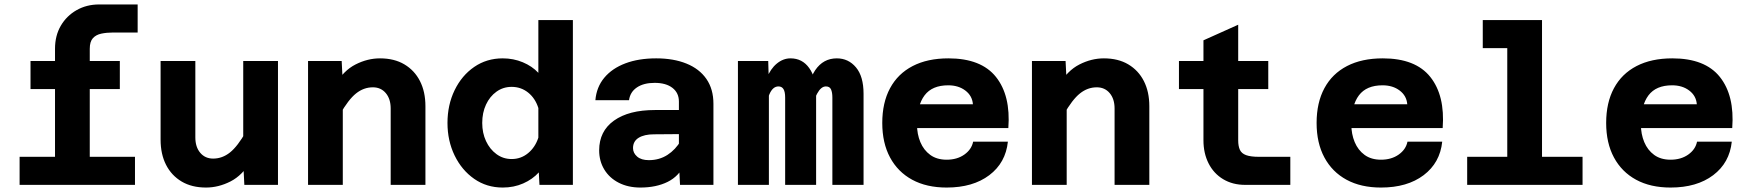

<svg xmlns="http://www.w3.org/2000/svg" viewBox="-20 -830 7840 862"><path d="M227 0V-611Q227 -670 253 -714.5Q279 -759 324 -784.5Q369 -810 425 -810H598V-684H487Q459 -684 435 -679Q411 -674 397 -658.5Q383 -643 383 -611V0ZM117 -430V-556H518V-430ZM68 0V-126H586V0Z M857 -556V-213Q857 -170 879 -144Q901 -118 937 -118Q978 -118 1012.5 -145.5Q1047 -173 1085 -240L1107 -108Q1069 -43 1015 -15.5Q961 12 905 12Q841 12 795.5 -15Q750 -42 725.5 -90Q701 -138 701 -203V-556ZM1228 -556V0H1077L1072 -99V-556Z M1734 0V-343Q1734 -386 1712 -412Q1690 -438 1654 -438Q1613 -438 1578.5 -410.5Q1544 -383 1506 -316L1484 -448Q1522 -513 1576 -540.5Q1630 -568 1686 -568Q1750 -568 1795.5 -541Q1841 -514 1865.5 -466Q1890 -418 1890 -353V0ZM1363 0V-556H1514L1519 -457V0Z M2237 -568Q2285 -568 2327 -550.5Q2369 -533 2397 -503V-740H2552V0H2402L2399 -56Q2371 -25 2329 -6.5Q2287 12 2237 12Q2165 12 2109 -27Q2053 -66 2021 -132Q1989 -198 1989 -278Q1989 -359 2021 -425Q2053 -491 2109 -529.5Q2165 -568 2237 -568ZM2277 -116Q2319 -116 2351 -142.5Q2383 -169 2397 -212V-345Q2383 -389 2351 -414.5Q2319 -440 2277 -440Q2239 -440 2209 -418.5Q2179 -397 2162 -360.5Q2145 -324 2145 -278Q2145 -233 2162 -196.5Q2179 -160 2209 -138Q2239 -116 2277 -116Z M3033 0 3028 -100V-374Q3028 -413 2999 -435.5Q2970 -458 2919 -458Q2870 -458 2839.5 -437.5Q2809 -417 2804 -380H2653Q2658 -439 2693 -481Q2728 -523 2787.5 -545.5Q2847 -568 2926 -568Q3004 -568 3062 -544.5Q3120 -521 3151.5 -475.5Q3183 -430 3183 -364V0ZM2855 12Q2800 12 2758 -9.5Q2716 -31 2693 -69Q2670 -107 2670 -155Q2670 -241 2736.5 -288.5Q2803 -336 2920 -336H3043V-228L2916 -227Q2873 -227 2847.5 -211.5Q2822 -196 2822 -165Q2822 -143 2840.5 -127Q2859 -111 2893 -111Q2940 -111 2976.5 -134.5Q3013 -158 3037 -199L3054 -94Q3029 -39 2977.5 -13.5Q2926 12 2855 12Z M3717 0V-392Q3717 -415 3711 -428.5Q3705 -442 3688 -442Q3666 -442 3648.5 -409.5Q3631 -377 3620 -296L3610 -371Q3604 -462 3640 -515Q3676 -568 3737 -568Q3789 -568 3823 -527.5Q3857 -487 3857 -409V0ZM3293 0V-556H3429L3432 -453V0ZM3505 0V-392Q3505 -418 3497.5 -430Q3490 -442 3475 -442Q3449 -442 3434 -406Q3419 -370 3408 -296L3409 -377Q3405 -435 3422 -478Q3439 -521 3467.5 -544.5Q3496 -568 3529 -568Q3582 -568 3613 -524.5Q3644 -481 3644 -411V0Z M4230 12Q4140 12 4075.5 -23Q4011 -58 3976 -123Q3941 -188 3941 -278Q3941 -369 3976 -434Q4011 -499 4077.5 -533.5Q4144 -568 4238 -568Q4385 -568 4451.5 -484.5Q4518 -401 4507 -255H4065L4066 -362H4348Q4345 -400 4314 -423.5Q4283 -447 4237 -447Q4165 -447 4131 -402Q4097 -357 4097 -271Q4097 -228 4112 -192Q4127 -156 4156.5 -134.5Q4186 -113 4230 -113Q4277 -113 4309.5 -136Q4342 -159 4349 -194H4505Q4495 -99 4421.5 -43.5Q4348 12 4230 12Z M4984 0V-343Q4984 -386 4962 -412Q4940 -438 4904 -438Q4863 -438 4828.5 -410.5Q4794 -383 4756 -316L4734 -448Q4772 -513 4826 -540.5Q4880 -568 4936 -568Q5000 -568 5045.5 -541Q5091 -514 5115.5 -466Q5140 -418 5140 -353V0ZM4613 0V-556H4764L4769 -457V0Z M5570 0Q5514 0 5471.5 -25.5Q5429 -51 5406 -96.5Q5383 -142 5383 -200V-649L5539 -719V-200Q5539 -174 5546.5 -157.5Q5554 -141 5574.5 -133.5Q5595 -126 5632 -126H5773V0ZM5273 -430V-556H5674V-430Z M6180 12Q6090 12 6025.5 -23Q5961 -58 5926 -123Q5891 -188 5891 -278Q5891 -369 5926 -434Q5961 -499 6027.5 -533.5Q6094 -568 6188 -568Q6335 -568 6401.5 -484.5Q6468 -401 6457 -255H6015L6016 -362H6298Q6295 -400 6264 -423.5Q6233 -447 6187 -447Q6115 -447 6081 -402Q6047 -357 6047 -271Q6047 -228 6062 -192Q6077 -156 6106.5 -134.5Q6136 -113 6180 -113Q6227 -113 6259.5 -136Q6292 -159 6299 -194H6455Q6445 -99 6371.5 -43.5Q6298 12 6180 12Z M6747 0V-740H6903V0ZM6567 0V-126H7085V0ZM6637 -614V-740H6825V-614Z M7480 12Q7390 12 7325.5 -23Q7261 -58 7226 -123Q7191 -188 7191 -278Q7191 -369 7226 -434Q7261 -499 7327.5 -533.5Q7394 -568 7488 -568Q7635 -568 7701.5 -484.5Q7768 -401 7757 -255H7315L7316 -362H7598Q7595 -400 7564 -423.5Q7533 -447 7487 -447Q7415 -447 7381 -402Q7347 -357 7347 -271Q7347 -228 7362 -192Q7377 -156 7406.5 -134.5Q7436 -113 7480 -113Q7527 -113 7559.5 -136Q7592 -159 7599 -194H7755Q7745 -99 7671.5 -43.5Q7598 12 7480 12Z"/></svg>

Font: Azeret Mono
Style: Bold
Weight: 700
Designer: Martin Vácha
Foundry: Displaay
Version: Version 1.002